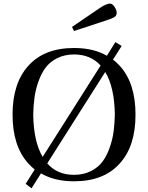

<svg xmlns="http://www.w3.org/2000/svg" viewBox="-20 -967 802 1040"><path d="M370 -821 515 -920Q560 -951 580 -947Q591 -945 602 -927.5Q613 -910 612 -895Q611 -881 598.5 -873.5Q586 -866 551 -855L381 -799ZM133 -610Q219 -707 381 -707Q487 -707 559 -665L605 -739L639 -718L592 -644Q609 -632 629 -610Q714 -517 714 -346Q714 -175 629 -82Q543 15 381 15Q275 15 202 -28L151 53L119 29L168 -49Q153 -60 133 -82Q48 -176 48 -346Q48 -516 133 -610ZM160 -346Q162 -201 211 -117L525 -612Q471 -672 381 -672Q330 -672 290 -652Q250 -632 226.5 -600Q203 -568 187.5 -523.5Q172 -479 166.5 -436.5Q161 -394 160 -346ZM236 -82Q290 -20 381 -20Q432 -20 472 -40Q512 -60 535.5 -92Q559 -124 574.5 -168.5Q590 -213 595.5 -255.5Q601 -298 602 -346Q600 -495 550 -577Z"/></svg>

Font: Linguistics Pro
Style: Regular
Weight: 400
Designer: Stefan Peev, Context Ltd
Foundry: Stefan Peev, Context Ltd
Version: Version 001.000